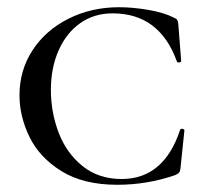

<svg xmlns="http://www.w3.org/2000/svg" viewBox="-20 -500 576 532"><path d="M462 -451Q469 -448 471 -445Q473 -442 474 -434L482 -331Q482 -328 476.5 -327Q471 -326 470 -330Q422 -463 292 -463Q241 -463 202.5 -436Q164 -409 142.5 -360.5Q121 -312 121 -251Q121 -189 142.5 -132.5Q164 -76 208.5 -40Q253 -4 317 -4Q434 -4 479 -140Q480 -144 485.5 -143Q491 -142 491 -139L480 -33Q479 -25 476.5 -22Q474 -19 466 -15Q388 12 305 12Q211 12 150 -26Q89 -64 61.5 -121Q34 -178 34 -236Q34 -305 70 -360.5Q106 -416 169.5 -448Q233 -480 310 -480Q348 -480 391.5 -472.5Q435 -465 462 -451Z"/></svg>

Font: Cormorant SC Medium
Style: Regular
Weight: 500
Designer: Christian Thalmann (Catharsis Fonts)
Version: Version 3.000